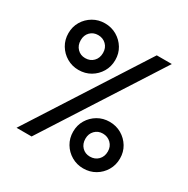

<svg xmlns="http://www.w3.org/2000/svg" viewBox="-162 -848 983 1003"><g transform="rotate(30 330.0 -347.0)"><path d="M62 0 507.2 -694H598L152.8 0ZM468.8 10Q430.2 10 398.1 -8.8Q366 -27.5 347 -59.4Q328 -91.2 328 -130.8Q328 -170.2 346.9 -201.6Q365.8 -233 397.6 -251.8Q429.5 -270.5 468.8 -270.5Q508.2 -270.5 540.4 -251.8Q572.5 -233 591.5 -201.6Q610.5 -170.2 610.5 -130.8Q610.5 -91.2 591.6 -59.4Q572.8 -27.5 540.9 -8.8Q509 10 468.8 10ZM468.5 -61Q498.8 -61 518 -80.5Q537.2 -100 537.2 -131Q537.2 -160.8 517.4 -180.1Q497.5 -199.5 468.5 -199.5Q439.8 -199.5 420.9 -180.1Q402 -160.8 402 -131Q402 -100 420.9 -80.5Q439.8 -61 468.5 -61ZM190.2 -423.2Q151.8 -423.2 119.6 -442Q87.5 -460.8 68.5 -492.6Q49.5 -524.5 49.5 -564Q49.5 -603.5 68.4 -634.9Q87.2 -666.2 119.1 -685Q151 -703.8 190.2 -703.8Q229.8 -703.8 261.9 -685Q294 -666.2 313 -634.9Q332 -603.5 332 -564Q332 -524.5 313.1 -492.6Q294.2 -460.8 262.4 -442Q230.5 -423.2 190.2 -423.2ZM190 -494.2Q220.2 -494.2 239.1 -513.8Q258 -533.2 258 -564.2Q258 -594.8 238.5 -613.8Q219 -632.8 190 -632.8Q161.2 -632.8 142.4 -613.8Q123.5 -594.8 123.5 -564.2Q123.5 -533.2 142.4 -513.8Q161.2 -494.2 190 -494.2Z"/></g></svg>

Font: Outfit Thin
Style: Regular
Weight: 100
Designer: Rodrigo Fuenzalida
Foundry: fragTYPE
Version: Version 1.100;gftools[0.9.27]